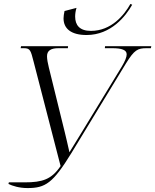

<svg xmlns="http://www.w3.org/2000/svg" viewBox="-20 -949 789 976"><path d="M420 -771C545 -771 620 -868 652 -925L643 -929C611 -872 546 -792 442 -792C385 -792 362 -821 362 -865C362 -877 364 -894 369 -909L308 -893C305 -879 303 -866 303 -856C303 -803 342 -771 420 -771ZM23 -14C43 -4 78 7 120 7C211 7 249 -18 343 -171L620 -626C663 -696 680 -704 726 -704H747L749 -714H514L513 -704H551C599 -704 624 -695 624 -673C624 -659 616 -639 600 -612L392 -271C372 -238 354 -209 333 -175C323 -218 316 -251 310 -274L228 -607C223 -627 219 -648 219 -663C219 -692 239 -704 277 -704H325L326 -714H87L85 -704H101C134 -704 136 -693 151 -635L288 -105C242 -37 196 -22 105 -22H25Z"/></svg>

Font: Noto Serif Display Light
Style: Italic
Weight: 300
Italic angle: -12°
Designer: Monotype Design Team
Foundry: Monotype Imaging Inc.
Version: Version 2.009